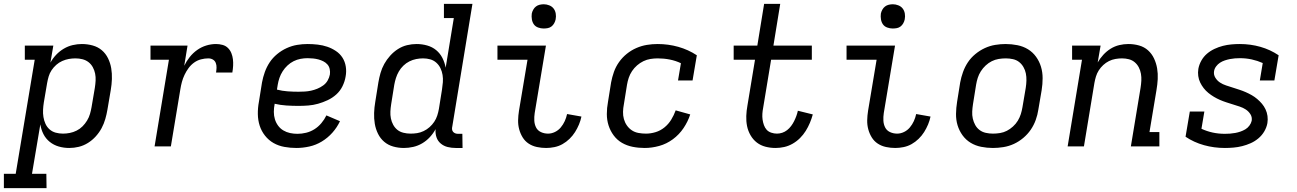

<svg xmlns="http://www.w3.org/2000/svg" viewBox="-66 -755 6686 990"><path d="M174 215H-46V141H15L113 -447H62V-520H209L194 -432Q206 -454 223.5 -472.5Q241 -491 263 -504Q285 -517 309 -522.5Q333 -528 356 -528Q385 -528 412 -520.5Q439 -513 459 -496Q479 -479 491 -454.5Q503 -430 507.5 -403Q512 -376 511 -347.5Q510 -319 505 -290L488 -190Q484 -166 477 -141.5Q470 -117 458 -94.5Q446 -72 428 -52Q410 -32 387.5 -18Q365 -4 340.5 2Q316 8 291 8Q263 8 237 0.5Q211 -7 190.5 -23.5Q170 -40 158 -63.5Q146 -87 142 -114L99 141H173ZM259 -66Q276 -66 294 -69.5Q312 -73 329 -81.5Q346 -90 359.5 -103.5Q373 -117 383 -133.5Q393 -150 398 -167.5Q403 -185 406 -202L423 -302Q426 -321 427 -339.5Q428 -358 424.5 -375.5Q421 -393 412.5 -408.5Q404 -424 390.5 -434.5Q377 -445 359.5 -449.5Q342 -454 323 -454Q306 -454 289 -451Q272 -448 255 -440.5Q238 -433 224 -420.5Q210 -408 200 -393Q190 -378 185 -361Q180 -344 177 -327L160 -227Q157 -208 156 -189Q155 -170 158 -151.5Q161 -133 168.5 -116.5Q176 -100 189.5 -88Q203 -76 221 -71Q239 -66 259 -66Z M731 0 805 -447H710V-520H901L884 -416Q895 -439 912 -460.5Q929 -482 951 -497.5Q973 -513 998 -520.5Q1023 -528 1048 -528Q1065 -528 1081.5 -523.5Q1098 -519 1109.5 -507.5Q1121 -496 1127 -481Q1133 -466 1135 -449.5Q1137 -433 1136 -415.5Q1135 -398 1132 -381H1048Q1050 -393 1050.5 -406Q1051 -419 1046.5 -430.5Q1042 -442 1031.5 -448Q1021 -454 1008 -454Q990 -454 970.5 -449Q951 -444 934.5 -432Q918 -420 906 -403.5Q894 -387 885.5 -369Q877 -351 872 -332.5Q867 -314 864 -295L815 0Z M1462 8Q1431 8 1400.5 2.5Q1370 -3 1344.5 -17.5Q1319 -32 1300.5 -55.5Q1282 -79 1273 -107Q1264 -135 1263.5 -166.5Q1263 -198 1269 -230L1285 -330Q1290 -357 1299.5 -383.5Q1309 -410 1324.5 -433.5Q1340 -457 1363 -476Q1386 -495 1412.5 -507Q1439 -519 1466 -523.5Q1493 -528 1520 -528Q1546 -528 1572 -525Q1598 -522 1621.5 -514Q1645 -506 1666 -492Q1687 -478 1700 -457.5Q1713 -437 1717 -411.5Q1721 -386 1716 -360Q1712 -335 1700 -310.5Q1688 -286 1668 -268Q1648 -250 1623.5 -238.5Q1599 -227 1574 -220Q1549 -213 1523.5 -211Q1498 -209 1473 -209Q1442 -209 1411 -211Q1380 -213 1350 -220V-218Q1346 -198 1346 -178Q1346 -158 1351.5 -140Q1357 -122 1368 -107Q1379 -92 1395 -82.5Q1411 -73 1429.5 -69Q1448 -65 1468 -65Q1490 -65 1512.5 -70.5Q1535 -76 1555 -88.5Q1575 -101 1591 -120Q1607 -139 1617 -160L1687 -130Q1672 -98 1648 -71Q1624 -44 1593.5 -25.5Q1563 -7 1529 0.5Q1495 8 1462 8ZM1473 -282Q1489 -282 1505.5 -283Q1522 -284 1538 -287.5Q1554 -291 1570 -297.5Q1586 -304 1600.5 -314.5Q1615 -325 1623.5 -340Q1632 -355 1635 -371Q1637 -385 1634 -399Q1631 -413 1622 -423Q1613 -433 1601 -439Q1589 -445 1576 -448.5Q1563 -452 1548.5 -453.5Q1534 -455 1520 -455Q1502 -455 1483.5 -451.5Q1465 -448 1448 -439.5Q1431 -431 1416.5 -417.5Q1402 -404 1391.5 -387.5Q1381 -371 1375 -353.5Q1369 -336 1366 -318L1362 -293Q1389 -286 1417 -284Q1445 -282 1473 -282Z M2017 8Q1988 8 1961.5 0.5Q1935 -7 1915 -24Q1895 -41 1883 -65.5Q1871 -90 1866.5 -117Q1862 -144 1863 -172.5Q1864 -201 1869 -230L1885 -330Q1889 -354 1896 -378.5Q1903 -403 1915.5 -425.5Q1928 -448 1946 -468Q1964 -488 1986 -502Q2008 -516 2032.5 -522Q2057 -528 2082 -528Q2110 -528 2136.5 -520.5Q2163 -513 2183 -496.5Q2203 -480 2215 -456.5Q2227 -433 2232 -406L2274 -662H2223V-735H2370L2266 -102Q2264 -95 2265 -87.5Q2266 -80 2270.5 -75Q2275 -70 2281.5 -67.5Q2288 -65 2296 -65H2318L2319 8H2284Q2262 8 2242 3Q2222 -2 2206.5 -15Q2191 -28 2184.5 -47.5Q2178 -67 2180 -89Q2168 -67 2150.5 -48Q2133 -29 2111 -16Q2089 -3 2064.5 2.5Q2040 8 2017 8ZM2051 -66Q2068 -66 2084.5 -68.5Q2101 -71 2118 -79Q2135 -87 2149 -99.5Q2163 -112 2173 -127Q2183 -142 2188.5 -159Q2194 -176 2197 -193L2213 -293Q2216 -312 2217.5 -331Q2219 -350 2216 -368.5Q2213 -387 2205 -403.5Q2197 -420 2183.5 -432Q2170 -444 2152.5 -449Q2135 -454 2115 -454Q2098 -454 2080 -450.5Q2062 -447 2045 -438.5Q2028 -430 2014 -416.5Q2000 -403 1990.5 -386.5Q1981 -370 1975.5 -352.5Q1970 -335 1967 -318L1951 -218Q1948 -199 1947 -180.5Q1946 -162 1949.5 -144.5Q1953 -127 1961.5 -111.5Q1970 -96 1983 -85.5Q1996 -75 2014 -70.5Q2032 -66 2051 -66Z M2750 8Q2726 8 2702.5 3Q2679 -2 2660 -14.5Q2641 -27 2629 -46.5Q2617 -66 2611 -88.5Q2605 -111 2605.5 -135Q2606 -159 2610 -184L2654 -447H2499V-520H2749L2691 -172Q2688 -152 2689 -133Q2690 -114 2698 -98Q2706 -82 2723 -74Q2740 -66 2760 -66Q2778 -66 2795.5 -74.5Q2813 -83 2825.5 -98Q2838 -113 2846 -130.5Q2854 -148 2858 -167L2932 -154Q2928 -134 2919.5 -113.5Q2911 -93 2899 -74Q2887 -55 2870.5 -39Q2854 -23 2834.5 -12Q2815 -1 2793 3.5Q2771 8 2750 8ZM2737 -608Q2723 -608 2709 -613Q2695 -618 2687 -629Q2679 -640 2676.5 -655Q2674 -670 2676 -685Q2678 -695 2683.5 -705Q2689 -715 2697.5 -721.5Q2706 -728 2716.5 -730.5Q2727 -733 2738 -733Q2752 -733 2766 -727.5Q2780 -722 2788.5 -711Q2797 -700 2799.5 -685Q2802 -670 2799 -655Q2797 -645 2791.5 -635Q2786 -625 2777.5 -618.5Q2769 -612 2758.5 -610Q2748 -608 2737 -608Z M3258 8Q3226 8 3196 2Q3166 -4 3141 -18.5Q3116 -33 3098.5 -56.5Q3081 -80 3072 -108Q3063 -136 3063 -167Q3063 -198 3069 -230L3085 -330Q3090 -357 3099.5 -384Q3109 -411 3126 -435Q3143 -459 3166 -477.5Q3189 -496 3215.5 -507.5Q3242 -519 3269.5 -523.5Q3297 -528 3325 -528Q3380 -528 3431.5 -513.5Q3483 -499 3527 -470L3505 -340H3430L3445 -429Q3418 -442 3387.5 -448Q3357 -454 3325 -454Q3307 -454 3288 -451Q3269 -448 3251.5 -439.5Q3234 -431 3219 -418Q3204 -405 3193 -388.5Q3182 -372 3176 -354Q3170 -336 3167 -318L3151 -218Q3147 -198 3146.5 -178.5Q3146 -159 3151 -141Q3156 -123 3166.5 -108Q3177 -93 3192 -83Q3207 -73 3226 -69.5Q3245 -66 3265 -66Q3289 -66 3314 -73.5Q3339 -81 3360 -98Q3381 -115 3395 -138Q3409 -161 3418 -186L3493 -165Q3481 -128 3458.5 -94.5Q3436 -61 3403.5 -37Q3371 -13 3333 -2.5Q3295 8 3258 8Z M3933 8Q3906 8 3881 1.5Q3856 -5 3836.5 -20Q3817 -35 3804 -57.5Q3791 -80 3786 -105Q3781 -130 3782 -157Q3783 -184 3788 -211L3827 -447H3717V-520H3839L3874 -735H3957L3922 -520H4120V-447H3910L3869 -199Q3866 -184 3865 -168.5Q3864 -153 3866 -138.5Q3868 -124 3873 -110Q3878 -96 3887 -86Q3896 -76 3910.5 -71Q3925 -66 3940 -66Q3954 -66 3967.5 -70.5Q3981 -75 3992.5 -84Q4004 -93 4013 -105Q4022 -117 4028.5 -130Q4035 -143 4040 -156.5Q4045 -170 4048 -184L4125 -165Q4119 -143 4110 -121.5Q4101 -100 4088.5 -80Q4076 -60 4059 -43Q4042 -26 4021 -14Q4000 -2 3977.5 3Q3955 8 3933 8Z M4550 8Q4526 8 4502.5 3Q4479 -2 4460 -14.5Q4441 -27 4429 -46.5Q4417 -66 4411 -88.5Q4405 -111 4405.5 -135Q4406 -159 4410 -184L4454 -447H4299V-520H4549L4491 -172Q4488 -152 4489 -133Q4490 -114 4498 -98Q4506 -82 4523 -74Q4540 -66 4560 -66Q4578 -66 4595.5 -74.5Q4613 -83 4625.5 -98Q4638 -113 4646 -130.5Q4654 -148 4658 -167L4732 -154Q4728 -134 4719.5 -113.5Q4711 -93 4699 -74Q4687 -55 4670.5 -39Q4654 -23 4634.5 -12Q4615 -1 4593 3.5Q4571 8 4550 8ZM4537 -608Q4523 -608 4509 -613Q4495 -618 4487 -629Q4479 -640 4476.5 -655Q4474 -670 4476 -685Q4478 -695 4483.5 -705Q4489 -715 4497.5 -721.5Q4506 -728 4516.5 -730.5Q4527 -733 4538 -733Q4552 -733 4566 -727.5Q4580 -722 4588.5 -711Q4597 -700 4599.5 -685Q4602 -670 4599 -655Q4597 -645 4591.5 -635Q4586 -625 4577.5 -618.5Q4569 -612 4558.5 -610Q4548 -608 4537 -608Z M5054 8Q5023 8 4993 2Q4963 -4 4938.5 -19Q4914 -34 4897 -57.5Q4880 -81 4871.5 -109Q4863 -137 4863.5 -168Q4864 -199 4869 -230L4885 -330Q4890 -357 4899.5 -383.5Q4909 -410 4924.5 -433.5Q4940 -457 4963 -476Q4986 -495 5012 -507Q5038 -519 5065.5 -523.5Q5093 -528 5119 -528Q5150 -528 5180 -522Q5210 -516 5234.5 -501Q5259 -486 5276 -462.5Q5293 -439 5301.5 -411Q5310 -383 5310 -352Q5310 -321 5305 -290L5288 -190Q5284 -163 5274.5 -136.5Q5265 -110 5249 -86.5Q5233 -63 5210.5 -44Q5188 -25 5162 -13Q5136 -1 5108 3.5Q5080 8 5054 8ZM5054 -66Q5072 -66 5090.5 -69Q5109 -72 5125.5 -80.5Q5142 -89 5157 -102.5Q5172 -116 5182 -132.5Q5192 -149 5197.5 -166.5Q5203 -184 5206 -202L5223 -302Q5226 -321 5226.5 -340Q5227 -359 5223.5 -376.5Q5220 -394 5211 -409.5Q5202 -425 5188.5 -435.5Q5175 -446 5157 -450Q5139 -454 5120 -454Q5102 -454 5083.5 -451Q5065 -448 5048 -439.5Q5031 -431 5016.5 -417.5Q5002 -404 4991.5 -387.5Q4981 -371 4975.5 -353.5Q4970 -336 4967 -318L4951 -218Q4948 -199 4947 -180Q4946 -161 4950 -143.5Q4954 -126 4962.5 -110.5Q4971 -95 4985 -84.5Q4999 -74 5017 -70Q5035 -66 5054 -66Z M5439 0 5513 -447H5462V-520H5609L5594 -433Q5606 -454 5623 -472.5Q5640 -491 5661 -504Q5682 -517 5705.5 -522.5Q5729 -528 5752 -528Q5781 -528 5807.5 -520.5Q5834 -513 5853.5 -495.5Q5873 -478 5884.5 -453.5Q5896 -429 5900.5 -402Q5905 -375 5903.5 -347Q5902 -319 5897 -290L5861 -74H5912V0H5765L5815 -302Q5818 -321 5819 -339Q5820 -357 5817 -374.5Q5814 -392 5806 -407.5Q5798 -423 5785 -434Q5772 -445 5755 -449.5Q5738 -454 5719 -454Q5703 -454 5685.5 -451Q5668 -448 5652 -440Q5636 -432 5622.5 -419.5Q5609 -407 5599.5 -392Q5590 -377 5585 -360.5Q5580 -344 5577 -327L5523 0Z M6250 8Q6194 8 6142 -6.5Q6090 -21 6047 -50L6069 -180H6144L6129 -91Q6157 -78 6187 -71.5Q6217 -65 6250 -65Q6263 -65 6276.5 -66Q6290 -67 6303.5 -69.5Q6317 -72 6330 -76.5Q6343 -81 6355 -88Q6367 -95 6376 -107Q6385 -119 6388 -132Q6391 -151 6381.5 -166Q6372 -181 6357.5 -190.5Q6343 -200 6326 -205.5Q6309 -211 6291.5 -216.5Q6274 -222 6257 -227.5Q6240 -233 6224 -240Q6208 -247 6193 -256Q6178 -265 6164.5 -276Q6151 -287 6140.5 -300.5Q6130 -314 6122.5 -329.5Q6115 -345 6112.5 -363Q6110 -381 6113 -400Q6117 -422 6128.5 -442.5Q6140 -463 6157.5 -478Q6175 -493 6196.5 -503Q6218 -513 6239.5 -518.5Q6261 -524 6283 -526Q6305 -528 6327 -528Q6382 -528 6433 -513.5Q6484 -499 6527 -470L6505 -340H6430L6445 -430Q6418 -442 6388.5 -448.5Q6359 -455 6327 -455Q6314 -455 6301.5 -454Q6289 -453 6276 -450.5Q6263 -448 6249.5 -443.5Q6236 -439 6224.5 -431.5Q6213 -424 6204.5 -412.5Q6196 -401 6194 -388Q6191 -370 6200.5 -354.5Q6210 -339 6224.5 -329.5Q6239 -320 6256 -314.5Q6273 -309 6290 -303.5Q6307 -298 6324 -292.5Q6341 -287 6357 -280Q6373 -273 6388 -264.5Q6403 -256 6416.5 -244.5Q6430 -233 6441 -220Q6452 -207 6459.5 -191Q6467 -175 6469.5 -157Q6472 -139 6469 -120Q6465 -98 6453 -77.5Q6441 -57 6422.5 -41.5Q6404 -26 6382.5 -16.5Q6361 -7 6339 -1.5Q6317 4 6294.5 6Q6272 8 6250 8Z"/></svg>

Font: Iosevka HT Extended
Style: Italic
Weight: 400
Width: 7
Italic angle: -9°
Monospace: yes
Designer: Belleve Invis
Foundry: Belleve Invis
Version: Version 32.3.0; ttfautohint (v1.8.4)